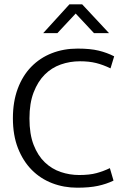

<svg xmlns="http://www.w3.org/2000/svg" viewBox="-20 -864 584 893"><path d="M348 -50Q397 -50 429.5 -59Q462 -68 491 -82L508 -24Q475 -8 435.5 0.5Q396 9 339 9Q277 9 222.5 -12Q168 -33 127.5 -74Q87 -115 63.5 -175Q40 -235 40 -314Q40 -391 62.5 -451.5Q85 -512 125.5 -553.5Q166 -595 221 -616.5Q276 -638 341 -638Q400 -638 439 -628.5Q478 -619 511 -602L494 -546Q459 -563 426.5 -571Q394 -579 352 -579Q305 -579 262.5 -564Q220 -549 188 -517Q156 -485 136.5 -434.5Q117 -384 117 -313Q117 -240 136.5 -190Q156 -140 188.5 -109Q221 -78 262.5 -64Q304 -50 348 -50ZM303 -844H362L487 -710H417L332 -801L247 -710H181Z"/></svg>

Font: Mukta Mahee Light
Style: Regular
Weight: 300
Designer: Shuchita Grover, Noopur Datye, Girish Dalvi, Yashodeep Gholap
Foundry: Ek Type
Version: Version 2.538;PS 1.000;hotconv 16.6.51;makeotf.lib2.5.65220;